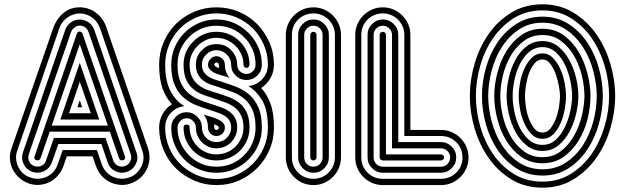

<svg xmlns="http://www.w3.org/2000/svg" viewBox="-20 -728 2890 888"><path d="M665 -41Q673 -16 671 9Q669 34 658.5 55.5Q648 77 629.5 94Q611 111 586 120Q561 129 536 127Q511 125 489 114.5Q467 104 450 85Q433 66 424 41L408 -5H289L273 41Q264 66 247 85Q230 104 208.5 114.5Q187 125 162 127Q137 129 112 120Q87 111 68.5 94Q50 77 39 55.5Q28 34 26 9Q24 -16 33 -41L226 -598Q242 -642 275 -669Q308 -696 355 -694Q400 -691 431 -663.5Q462 -636 473 -598ZM442 -599Q435 -618 422 -632.5Q409 -647 392 -655.5Q375 -664 355.5 -665.5Q336 -667 317 -660Q297 -653 279.5 -636.5Q262 -620 255 -599L60 -32Q53 -13 54.5 6.5Q56 26 64 43Q72 60 86.5 73.5Q101 87 121 93Q140 100 160 98.5Q180 97 197 89Q214 81 227 66.5Q240 52 247 32L270 -34H428L451 32Q458 52 471 66.5Q484 81 501 89Q518 97 537.5 98.5Q557 100 577 93Q596 87 610.5 73.5Q625 60 633.5 43Q642 26 643.5 6.5Q645 -13 638 -32ZM349 -264 360 -232H338ZM611 -23Q621 5 608 31Q595 57 567 67Q540 76 513.5 63.5Q487 51 478 23L449 -62H250L220 23Q210 51 184 63.5Q158 76 130 67Q102 57 89.5 31Q77 5 86 -23L280 -585Q285 -602 297 -615Q309 -628 326 -634Q354 -643 380 -630.5Q406 -618 416 -590ZM299 -204H400L349 -350ZM389 -581Q383 -598 367.5 -605.5Q352 -613 335 -607Q327 -603 319.5 -596.5Q312 -590 309 -581L113 -14Q108 3 115 18.5Q122 34 139 40Q156 46 172 38.5Q188 31 193 14L229 -90H468L504 14Q510 31 525.5 38.5Q541 46 558 40Q575 34 582.5 18.5Q590 3 585 -14ZM349 -437 439 -175H259ZM558 -5Q562 9 549 13Q544 15 538.5 12.5Q533 10 531 5L488 -119H210L167 5Q165 10 159.5 12.5Q154 15 149 13Q135 9 140 -5L335 -571Q340 -584 350 -582Q360 -580 362 -571ZM219 -147H479L349 -523Z M1247 -429Q1247 -394 1230.5 -366Q1214 -338 1188 -321Q1215 -292 1231 -248.5Q1247 -205 1247 -138Q1247 -83 1226 -34.5Q1205 14 1169 50Q1133 86 1085 107Q1037 128 981 128Q926 128 878 107Q830 86 793 50Q757 14 736.5 -34.5Q716 -83 716 -138Q716 -172 732 -200.5Q748 -229 775 -246Q748 -275 732 -318.5Q716 -362 716 -429Q716 -484 736.5 -532Q757 -580 793 -617Q830 -653 878 -673.5Q926 -694 981 -694Q1037 -694 1085 -673.5Q1133 -653 1169 -617Q1205 -580 1226 -532Q1247 -484 1247 -429ZM993 -413Q992 -418 992 -429Q992 -433 989 -436Q986 -439 981 -439Q977 -439 974 -436Q971 -433 971 -429Q971 -421 993 -413ZM992 -138Q992 -146 970 -153Q970 -149 970.5 -145.5Q971 -142 971 -138Q971 -133 974 -130Q977 -127 981 -127Q986 -127 989 -130Q992 -133 992 -138ZM1219 -429Q1219 -478 1200 -521.5Q1181 -565 1149 -597Q1117 -629 1074 -647.5Q1031 -666 981 -666Q932 -666 888.5 -647.5Q845 -629 813 -597Q781 -565 762.5 -521.5Q744 -478 744 -429Q744 -389 750.5 -359Q757 -329 769 -306Q781 -283 797 -266Q813 -249 833 -237Q795 -233 769.5 -205Q744 -177 744 -138Q744 -88 762.5 -45Q781 -2 813 30Q845 62 888.5 81Q932 100 981 100Q1031 100 1074 81Q1117 62 1149 30Q1181 -2 1200 -45Q1219 -88 1219 -138Q1219 -217 1194 -261Q1169 -305 1129 -330Q1167 -334 1193 -362Q1219 -390 1219 -429ZM1041 -368Q1033 -371 1025.5 -373.5Q1018 -376 1010 -378Q997 -382 985 -386Q973 -390 963.5 -396Q954 -402 948 -410Q942 -418 942 -429Q942 -444 954 -456Q966 -468 981 -468Q997 -468 1009 -456Q1020 -445 1020 -429Q1020 -395 1041 -368ZM952 -189Q965 -185 977 -180.5Q989 -176 998.5 -170.5Q1008 -165 1014 -157Q1020 -149 1020 -138Q1020 -121 1009 -110Q998 -99 981 -99Q965 -99 954 -110Q942 -122 942 -138Q942 -173 922 -198ZM1191 -429Q1191 -399 1170 -378.5Q1149 -358 1120 -358Q1091 -358 1070 -378.5Q1049 -399 1049 -429Q1049 -443 1043.5 -455Q1038 -467 1029 -476Q1020 -485 1007.5 -490.5Q995 -496 981 -496Q954 -496 934 -476Q914 -458 914 -429Q914 -410 921.5 -397Q929 -384 941.5 -375.5Q954 -367 969.5 -361.5Q985 -356 1002 -351Q1037 -340 1071 -327Q1105 -314 1131.5 -291.5Q1158 -269 1174.5 -232.5Q1191 -196 1191 -138Q1191 -94 1174.5 -56.5Q1158 -19 1129 10Q1100 39 1062.5 55Q1025 71 981 71Q938 71 900 55Q862 39 833 10Q805 -19 788.5 -56.5Q772 -94 772 -138Q772 -167 793 -188Q814 -209 843 -209Q872 -209 893 -188Q914 -167 914 -138Q914 -110 934 -90Q953 -71 981 -71Q1010 -71 1029 -90Q1038 -100 1043.5 -112Q1049 -124 1049 -138Q1049 -157 1041.5 -169.5Q1034 -182 1021.5 -190.5Q1009 -199 993 -205Q977 -211 961 -216Q925 -227 891 -240Q857 -253 830.5 -275.5Q804 -298 788 -334.5Q772 -371 772 -429Q772 -472 788.5 -510Q805 -548 833 -576Q862 -605 900 -621.5Q938 -638 981 -638Q1025 -638 1062.5 -621.5Q1100 -605 1129 -576Q1158 -548 1174.5 -510Q1191 -472 1191 -429ZM1162 -429Q1162 -467 1148 -499.5Q1134 -532 1109 -556Q1085 -581 1052 -595Q1019 -609 981 -609Q943 -609 910.5 -595Q878 -581 854 -556Q829 -532 815 -499.5Q801 -467 801 -429Q801 -379 815.5 -347Q830 -315 853.5 -295.5Q877 -276 907 -264.5Q937 -253 969 -243Q989 -237 1008.5 -229.5Q1028 -222 1043 -210.5Q1058 -199 1067.5 -182Q1077 -165 1077 -138Q1077 -118 1069.5 -101Q1062 -84 1049 -70Q1036 -57 1018.5 -49.5Q1001 -42 981 -42Q961 -42 944 -49.5Q927 -57 914 -70Q886 -98 886 -138Q886 -155 873.5 -168Q861 -181 843 -181Q826 -181 813.5 -168Q801 -155 801 -138Q801 -100 815 -67.5Q829 -35 854 -10Q878 15 910.5 29Q943 43 981 43Q1019 43 1052 29Q1085 15 1109 -10Q1134 -35 1148 -67.5Q1162 -100 1162 -138Q1162 -188 1147.5 -220Q1133 -252 1109.5 -271.5Q1086 -291 1055.5 -302.5Q1025 -314 994 -324Q974 -330 954.5 -337Q935 -344 920 -355.5Q905 -367 895.5 -384.5Q886 -402 886 -429Q886 -470 914 -496Q940 -524 981 -524Q1023 -524 1049 -496Q1062 -483 1069.5 -466Q1077 -449 1077 -429Q1077 -411 1089.5 -398.5Q1102 -386 1120 -386Q1137 -386 1149.5 -398.5Q1162 -411 1162 -429ZM1134 -429Q1134 -423 1130 -418.5Q1126 -414 1120 -414Q1114 -414 1110 -418.5Q1106 -423 1106 -429Q1106 -455 1096 -477Q1086 -499 1069 -516Q1052 -533 1029.5 -543Q1007 -553 981 -553Q955 -553 933 -543Q911 -533 894 -516Q877 -499 867 -477Q857 -455 857 -429Q857 -394 868 -372Q879 -350 897 -335.5Q915 -321 938.5 -312.5Q962 -304 986 -297Q1014 -288 1040.5 -278Q1067 -268 1088 -251Q1109 -234 1121.5 -207Q1134 -180 1134 -138Q1134 -106 1122 -78.5Q1110 -51 1089 -30Q1069 -10 1041 2Q1013 14 981 14Q949 14 921.5 2Q894 -10 874 -30Q853 -51 841 -78.5Q829 -106 829 -138Q829 -152 843 -152Q857 -152 857 -138Q857 -112 867 -89.5Q877 -67 894 -50Q911 -33 933 -23.5Q955 -14 981 -14Q1007 -14 1029.5 -23.5Q1052 -33 1069 -50Q1086 -67 1096 -89.5Q1106 -112 1106 -138Q1106 -172 1095 -194.5Q1084 -217 1065.5 -231Q1047 -245 1024 -253.5Q1001 -262 977 -270Q949 -279 922.5 -288.5Q896 -298 875 -315Q854 -332 841.5 -359Q829 -386 829 -429Q829 -461 841 -488.5Q853 -516 874 -536Q894 -557 921.5 -569Q949 -581 981 -581Q1013 -581 1041 -569Q1069 -557 1089 -536Q1110 -516 1122 -488.5Q1134 -461 1134 -429Z M1302 -567Q1302 -593 1312 -616Q1322 -639 1339.5 -656.5Q1357 -674 1380 -684Q1403 -694 1430 -694Q1456 -694 1479 -684Q1502 -674 1519.5 -656.5Q1537 -639 1547 -616Q1557 -593 1557 -567V0Q1557 26 1547 49.5Q1537 73 1519.5 90.5Q1502 108 1479 118Q1456 128 1430 128Q1403 128 1380 118Q1357 108 1339.5 90.5Q1322 73 1312 49.5Q1302 26 1302 0ZM1330 0Q1330 42 1359 70.5Q1388 99 1430 99Q1450 99 1468 91.5Q1486 84 1499.5 70.5Q1513 57 1521 39Q1529 21 1529 0V-567Q1529 -588 1521 -606Q1513 -624 1499.5 -637.5Q1486 -651 1468 -658.5Q1450 -666 1430 -666Q1388 -666 1359 -637.5Q1330 -609 1330 -567ZM1359 -567Q1359 -596 1380 -617Q1401 -638 1430 -638Q1459 -638 1480 -617Q1501 -596 1501 -567V0Q1501 29 1480 50Q1459 71 1430 71Q1401 71 1380 50Q1359 29 1359 0ZM1387 0Q1387 18 1399.5 30.5Q1412 43 1430 43Q1447 43 1459.5 30.5Q1472 18 1472 0V-567Q1472 -584 1459.5 -596.5Q1447 -609 1430 -609Q1412 -609 1399.5 -596.5Q1387 -584 1387 -567ZM1415 -567Q1415 -573 1419.5 -577Q1424 -581 1430 -581Q1435 -581 1439.5 -577Q1444 -573 1444 -567V0Q1444 6 1439.5 10Q1435 14 1430 14Q1424 14 1419.5 10Q1415 6 1415 0Z M1623 -567Q1623 -593 1633 -616Q1643 -639 1660.5 -656.5Q1678 -674 1701 -684Q1724 -694 1751 -694Q1777 -694 1800 -684Q1823 -674 1840.5 -656.5Q1858 -639 1868 -616Q1878 -593 1878 -567V-127H2019Q2046 -127 2069 -117Q2092 -107 2109.5 -89.5Q2127 -72 2137 -49Q2147 -26 2147 0Q2147 27 2137 50Q2127 73 2109.5 90.5Q2092 108 2069 118Q2046 128 2019 128H1751Q1724 128 1701 118Q1678 108 1660.5 90.5Q1643 73 1633 50Q1623 27 1623 0ZM1651 0Q1651 42 1680 70.5Q1709 99 1751 99H2019Q2061 99 2090 70.5Q2119 42 2119 0Q2119 -42 2090 -70.5Q2061 -99 2019 -99H1850V-567Q1850 -588 1842 -606Q1834 -624 1820.5 -637.5Q1807 -651 1789 -658.5Q1771 -666 1751 -666Q1709 -666 1680 -637.5Q1651 -609 1651 -567ZM1680 -567Q1680 -596 1701 -617Q1722 -638 1751 -638Q1780 -638 1801 -617Q1822 -596 1822 -567V-71H2019Q2048 -71 2069 -50Q2090 -29 2090 0Q2090 29 2069 50Q2048 71 2019 71H1751Q1722 71 1701 50Q1680 29 1680 0ZM1708 0Q1708 18 1720.5 30.5Q1733 43 1751 43H2019Q2037 43 2049.5 30.5Q2062 18 2062 0Q2062 -17 2049.5 -29.5Q2037 -42 2019 -42H1793V-567Q1793 -584 1780.5 -596.5Q1768 -609 1751 -609Q1733 -609 1720.5 -596.5Q1708 -584 1708 -567ZM1736 -567Q1736 -573 1740.5 -577Q1745 -581 1751 -581Q1756 -581 1760.5 -577Q1765 -573 1765 -567V-14H2019Q2025 -14 2029.5 -10Q2034 -6 2034 0Q2034 6 2029.5 10Q2025 14 2019 14H1751Q1745 14 1740.5 10Q1736 6 1736 0Z M2489 -708Q2569 -708 2631.5 -670Q2694 -632 2737 -571Q2780 -510 2802.5 -434.5Q2825 -359 2825 -284Q2825 -209 2802.5 -133Q2780 -57 2737 3.5Q2694 64 2631.5 102Q2569 140 2489 140Q2408 140 2345.5 102Q2283 64 2240.5 3.5Q2198 -57 2175.5 -132.5Q2153 -208 2153 -284Q2153 -359 2175.5 -435Q2198 -511 2240.5 -571.5Q2283 -632 2345.5 -670Q2408 -708 2489 -708ZM2489 -453Q2467 -453 2451.5 -434Q2436 -415 2426.5 -388.5Q2417 -362 2412.5 -333Q2408 -304 2408 -284Q2408 -264 2412 -235Q2416 -206 2426 -179.5Q2436 -153 2451 -134Q2466 -115 2489 -115Q2511 -115 2526 -134Q2541 -153 2551 -179.5Q2561 -206 2565.5 -235Q2570 -264 2570 -284Q2570 -301 2565 -329.5Q2560 -358 2550 -385.5Q2540 -413 2525 -433Q2510 -453 2489 -453ZM2489 -680Q2414 -680 2356.5 -644Q2299 -608 2260 -551Q2221 -494 2201 -423.5Q2181 -353 2181 -284Q2181 -214 2201 -143.5Q2221 -73 2260 -16Q2299 41 2356.5 76.5Q2414 112 2489 112Q2563 112 2620.5 76Q2678 40 2717 -17Q2756 -74 2776.5 -144.5Q2797 -215 2797 -284Q2797 -353 2776.5 -423.5Q2756 -494 2717 -551Q2678 -608 2620.5 -644Q2563 -680 2489 -680ZM2489 -481Q2518 -481 2538.5 -459Q2559 -437 2572.5 -406Q2586 -375 2592 -341.5Q2598 -308 2598 -284Q2598 -258 2592 -223.5Q2586 -189 2573 -158.5Q2560 -128 2539 -107Q2518 -86 2489 -86Q2459 -86 2438.5 -107Q2418 -128 2404.5 -158.5Q2391 -189 2385 -223Q2379 -257 2379 -284Q2379 -311 2385 -345Q2391 -379 2404.5 -409Q2418 -439 2438.5 -460Q2459 -481 2489 -481ZM2489 -651Q2557 -651 2609 -617.5Q2661 -584 2696.5 -531Q2732 -478 2750 -412.5Q2768 -347 2768 -284Q2768 -221 2750 -155.5Q2732 -90 2696.5 -36.5Q2661 17 2609 50.5Q2557 84 2489 84Q2421 84 2368.5 50.5Q2316 17 2280.5 -36Q2245 -89 2227 -154.5Q2209 -220 2209 -284Q2209 -348 2227 -413Q2245 -478 2280.5 -531Q2316 -584 2368.5 -617.5Q2421 -651 2489 -651ZM2489 -510Q2453 -510 2426.5 -487Q2400 -464 2383.5 -430Q2367 -396 2359 -356.5Q2351 -317 2351 -284Q2351 -251 2359 -211.5Q2367 -172 2383.5 -138Q2400 -104 2426.5 -81Q2453 -58 2489 -58Q2526 -58 2552 -83Q2578 -108 2594.5 -144Q2611 -180 2618.5 -218.5Q2626 -257 2626 -284Q2626 -314 2618 -353Q2610 -392 2593.5 -427Q2577 -462 2551 -486Q2525 -510 2489 -510ZM2489 -623Q2427 -623 2380 -591.5Q2333 -560 2301.5 -511Q2270 -462 2254 -401.5Q2238 -341 2238 -284Q2238 -227 2254 -166.5Q2270 -106 2301.5 -57Q2333 -8 2380 23.5Q2427 55 2489 55Q2551 55 2598 23.5Q2645 -8 2676.5 -57Q2708 -106 2724 -166.5Q2740 -227 2740 -284Q2740 -336 2725 -395.5Q2710 -455 2679 -505.5Q2648 -556 2600.5 -589.5Q2553 -623 2489 -623ZM2489 -538Q2532 -538 2563 -512Q2594 -486 2614.5 -447.5Q2635 -409 2645 -365Q2655 -321 2655 -284Q2655 -250 2645.5 -206Q2636 -162 2616 -123Q2596 -84 2564.5 -57Q2533 -30 2489 -30Q2446 -30 2414.5 -56Q2383 -82 2363 -120Q2343 -158 2333 -202.5Q2323 -247 2323 -284Q2323 -323 2333 -367.5Q2343 -412 2363 -450Q2383 -488 2414.5 -513Q2446 -538 2489 -538ZM2489 -595Q2547 -595 2589 -563.5Q2631 -532 2658 -485Q2685 -438 2698 -384Q2711 -330 2711 -284Q2711 -233 2697.5 -178Q2684 -123 2656 -77.5Q2628 -32 2586.5 -2.5Q2545 27 2489 27Q2433 27 2391 -2.5Q2349 -32 2321.5 -77.5Q2294 -123 2280 -178Q2266 -233 2266 -284Q2266 -335 2280 -390Q2294 -445 2321.5 -490.5Q2349 -536 2391 -565.5Q2433 -595 2489 -595ZM2489 -566Q2440 -566 2403.5 -539Q2367 -512 2342.5 -470.5Q2318 -429 2306 -379Q2294 -329 2294 -284Q2294 -239 2306 -189Q2318 -139 2342 -97.5Q2366 -56 2402.5 -28.5Q2439 -1 2489 -1Q2540 -1 2577 -31Q2614 -61 2637.5 -104.5Q2661 -148 2672 -197Q2683 -246 2683 -284Q2683 -327 2671.5 -376.5Q2660 -426 2636 -468Q2612 -510 2575.5 -538Q2539 -566 2489 -566Z"/></svg>

Font: Zschusch
Style: Regular
Weight: 400
Designer: Peter Wiegel
Foundry: Peter Wiegel